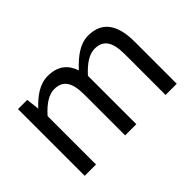

<svg xmlns="http://www.w3.org/2000/svg" viewBox="-90 -831 1105 1105"><g transform="rotate(-45 463.0 -278.5)"><path d="M92 0H184V-394C233 -450 279 -477 320 -477C389 -477 421 -434 421 -332V0H512V-394C563 -450 607 -477 649 -477C718 -477 750 -434 750 -332V0H841V-344C841 -482 788 -557 677 -557C610 -557 554 -514 497 -453C475 -517 431 -557 347 -557C282 -557 226 -516 178 -464H176L167 -543H92Z"/></g></svg>

Font: Noto Sans CJK JP
Style: Regular
Weight: 400
Designer: Ryoko NISHIZUKA 西塚涼子 (kana, bopomofo & ideographs); Paul D. Hunt (Latin, Greek & Cyrillic); Sandoll Communications 산돌커뮤니
Foundry: Adobe
Version: Version 2.004;hotconv 1.0.118;makeotfexe 2.5.65603